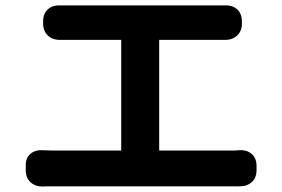

<svg xmlns="http://www.w3.org/2000/svg" viewBox="-20 -712 1040 708"><path d="M75 -100Q74 -129 92 -144.5Q110 -160 139 -158Q144 -158 153.5 -157.5Q163 -157 173 -157H427V-565H234Q214 -565 213 -565Q212 -565 204 -565Q175 -564 157 -580.5Q139 -597 139 -626V-633Q139 -662 157 -678Q175 -694 204 -692Q210 -692 211 -692Q212 -692 216 -692Q220 -692 234 -692H778Q783 -692 791.5 -692Q800 -692 807 -692Q836 -694 854 -678Q872 -662 872 -633V-625Q872 -597 854 -580.5Q836 -564 807 -565Q803 -565 802 -565Q801 -565 797 -565Q793 -565 778 -565H567V-157H832Q837 -157 845.5 -157Q854 -157 861 -158Q890 -160 908 -144.5Q926 -129 926 -100V-85Q926 -56 908 -40Q890 -24 861 -25Q856 -25 847.5 -25Q839 -25 832 -25H173Q163 -25 153.5 -25Q144 -25 139 -24Q110 -24 92.5 -40Q75 -56 75 -85Z"/></svg>

Font: Chiron GoRound TC
Style: Bold
Weight: 700
Designer: Ryoko NISHIZUKA 西塚涼子 (kana, bopomofo & ideographs); Paul D. Hunt (Latin, Greek & Cyrillic); Sandoll Communications 산돌커뮤니
Foundry: Adobe
Version: Version 1.000;hotconv 1.1.1;makeotfexe 2.6.0